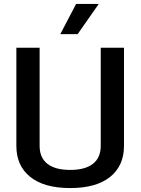

<svg xmlns="http://www.w3.org/2000/svg" viewBox="-20 -942 713 974"><path d="M63 -202V-700H181V-202Q181 -142 220.5 -111Q260 -80 336 -80Q412 -80 451.5 -111Q491 -142 491 -202V-700H609V-202Q609 -101 538.5 -44.5Q468 12 336 12Q204 12 133.5 -44.5Q63 -101 63 -202ZM366 -922H481L374 -769H286Z"/></svg>

Font: KoHo SemiBold
Style: Regular
Weight: 600
Designer: Cadson Demak & Katatrad Team
Foundry: Cadson Demak Co.,Ltd.
Version: Version 1.000; ttfautohint (v1.6)